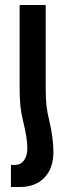

<svg xmlns="http://www.w3.org/2000/svg" viewBox="-20 -517 266 773"><path d="M195 96Q195 160 159 198Q123 236 58 236H24V147H39Q63 147 76.5 129Q90 111 90 79Q90 39 73 -29Q65 -62 62 -91Q59 -120 59 -166V-497H164V-166Q164 -119 167 -92Q170 -65 178 -33Q195 39 195 96Z"/></svg>

Font: Noto Sans Armenian Medium Cond
Style: Regular
Weight: 500
Width: 3
Designer: Monotype Design team
Foundry: Monotype Imaging Inc.
Version: Version 1.000